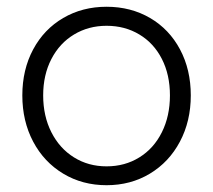

<svg xmlns="http://www.w3.org/2000/svg" viewBox="-20 -543 634 571"><path d="M46.4 -259.3Q46.4 -335.9 78.6 -396Q110.8 -456.1 168 -489.5Q225.1 -522.9 296.9 -522.9Q369.1 -522.9 426.3 -489.5Q483.4 -456.1 515.4 -396Q547.4 -335.9 547.4 -259.3Q547.4 -182.6 515.1 -121.8Q482.9 -61 425.8 -26.6Q368.7 7.8 296.9 7.8Q225.1 7.8 168 -26.6Q110.8 -61 78.6 -121.8Q46.4 -182.6 46.4 -259.3ZM485.4 -259.3Q485.4 -320.8 461.4 -367.7Q437.5 -414.6 394.5 -440.4Q351.6 -466.3 296.9 -466.3Q243.2 -466.3 200.2 -440.4Q157.2 -414.6 132.8 -367.4Q108.4 -320.3 108.4 -259.3Q108.4 -197.8 132.8 -149.7Q157.2 -101.6 200 -75Q242.7 -48.3 296.9 -48.3Q351.6 -48.3 394.5 -75Q437.5 -101.6 461.4 -149.7Q485.4 -197.8 485.4 -259.3Z"/></svg>

Font: Reddit Sans Light
Style: Regular
Weight: 300
Designer: Stephen Hutchings
Foundry: Reddit
Version: Version 1.013